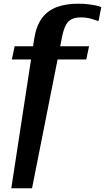

<svg xmlns="http://www.w3.org/2000/svg" viewBox="-20 -789 567 1037"><path d="M59 -539H461L446 -468H44ZM417 -695Q387 -695 367.5 -685.5Q348 -676 336 -654Q324 -632 316 -594L153 228H41L165 -581Q176 -650 207 -691.5Q238 -733 287.5 -751Q337 -769 401 -769Q432 -769 456.5 -766Q481 -763 499.5 -759Q518 -755 527 -750L512 -675Q499 -680 473 -687.5Q447 -695 417 -695Z"/></svg>

Font: Roboto Serif SemiBold
Style: Italic
Weight: 600
Italic angle: -10°
Version: Version 1.007